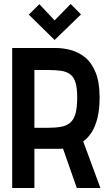

<svg xmlns="http://www.w3.org/2000/svg" viewBox="-20 -940 553 960"><path d="M385 -868 333 -920 253 -838 177 -919 124 -867 253 -740ZM259 -700H41V0H152V-196H259Q265 -196 271 -196Q277 -196 283 -196Q289 -196 295 -197L364 0H482L396 -233Q420 -250 438.5 -279Q457 -308 467.5 -351Q478 -394 478 -453Q478 -527 459 -575.5Q440 -624 408 -651Q376 -678 337 -689Q298 -700 259 -700ZM218 -301H152V-590H218Q257 -590 285 -586Q313 -582 331 -568.5Q349 -555 357.5 -527.5Q366 -500 366 -453Q366 -402 357.5 -372Q349 -342 331 -326.5Q313 -311 285 -306Q257 -301 218 -301Z"/></svg>

Font: Advent Pro
Style: Bold
Weight: 700
Designer: VivaRado, Andreas Kalpakidis
Foundry: VivaRado, Andreas Kalpakidis
Version: Version 3.000